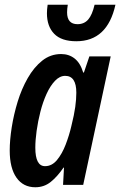

<svg xmlns="http://www.w3.org/2000/svg" viewBox="-20 -780 507 810"><path d="M129 10Q78 10 49.5 -30.5Q21 -71 21 -145Q21 -189 29.5 -243Q38 -297 54.5 -351Q71 -405 97 -450.5Q123 -496 158 -524Q193 -552 238 -552Q271 -552 295 -533Q319 -514 331 -474H334L357 -542H447L331 0H246L250 -73H248Q222 -35 194 -12.5Q166 10 129 10ZM170 -79Q199 -79 220.5 -105Q242 -131 257 -170Q272 -209 281 -248Q293 -296 297.5 -329Q302 -362 302 -389Q302 -460 255 -460Q232 -460 212 -439Q192 -418 176.5 -384Q161 -350 150.5 -309Q140 -268 134.5 -228Q129 -188 129 -157Q129 -79 170 -79ZM302 -606Q239 -606 208.5 -637.5Q178 -669 178 -724Q178 -740 181 -760H266Q263 -742 263 -728Q263 -678 307 -678Q335 -678 352 -697.5Q369 -717 379 -760H467Q433 -606 302 -606Z"/></svg>

Font: Noto Sans ExtraCondensed SemiBold
Style: Italic
Weight: 600
Width: 2
Italic angle: -12°
Designer: Monotype Design Team
Foundry: Monotype Imaging Inc.
Version: Version 2.013; ttfautohint (v1.8.4.7-5d5b)